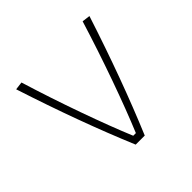

<svg xmlns="http://www.w3.org/2000/svg" viewBox="-125 -593 719 719"><g transform="rotate(-45 235.0 -233.5)"><path d="M41 -463 73 -467Q109 -350 151 -232Q193 -114 228 -30H242Q277 -114 319 -232Q361 -350 397 -467L429 -463Q346 -207 259 0H211Q124 -207 41 -463Z"/></g></svg>

Font: Athiti ExtraLight
Style: Regular
Weight: 275
Designer: CadsonDemak Team
Foundry: CadsonDemak
Version: Version 1.033